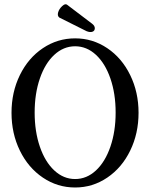

<svg xmlns="http://www.w3.org/2000/svg" viewBox="-20 -853 693 887"><path d="M379.9 -709 253.9 -772Q244.1 -779.8 248.5 -795.7Q252.9 -811.5 267.1 -824.7Q281.2 -837.9 290 -831.1L405.8 -743.2Q418.5 -733.4 418 -721.7Q417.5 -710 406.7 -706.3Q396 -702.6 379.9 -709ZM327.1 13.2Q245.6 13.2 178 -32.5Q110.4 -78.1 71.8 -157.2Q33.2 -236.3 33.2 -332Q33.2 -427.2 71.8 -506.1Q110.4 -585 178 -630.4Q245.6 -675.8 327.1 -675.8Q408.2 -675.8 475.6 -630.4Q543 -585 581.5 -506.1Q620.1 -427.2 620.1 -332Q620.1 -236.3 581.5 -157.2Q543 -78.1 475.6 -32.5Q408.2 13.2 327.1 13.2ZM327.1 -25.9Q380.4 -25.9 423.1 -65.4Q465.8 -105 490 -175.3Q514.2 -245.6 514.2 -333Q514.2 -420.4 490 -490.5Q465.8 -560.5 423.1 -599.9Q380.4 -639.2 327.1 -639.2Q273.4 -639.2 230.7 -599.6Q188 -560.1 164.1 -490.2Q140.1 -420.4 140.1 -333Q140.1 -245.6 164.1 -175.5Q188 -105.5 230.7 -65.7Q273.4 -25.9 327.1 -25.9Z"/></svg>

Font: Junicode SmCond Medium
Style: Regular
Weight: 500
Width: 4
Designer: Peter S. Baker
Version: Version 2.206